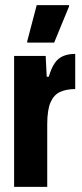

<svg xmlns="http://www.w3.org/2000/svg" viewBox="-20 -728 321 748"><path d="M35 0V-510H158L162 -429H170Q180 -463 193.5 -482.5Q207 -502 227 -510Q247 -518 273 -518V-381Q239 -381 214.5 -370Q190 -359 177 -329.5Q164 -300 164 -243V0ZM86 -562V-567L123 -708H249V-703L191 -562Z"/></svg>

Font: Saira ExtraCondensed ExtraBold
Style: Regular
Weight: 800
Width: 2
Designer: Hector Gatti with collaboration of the Omnibus-Type team
Foundry: Omnibus-Type
Version: Version 1.101